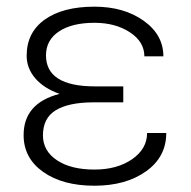

<svg xmlns="http://www.w3.org/2000/svg" viewBox="-20 -558 583 587"><path d="M52.2 -145Q52.2 -242.7 162.1 -271Q113.8 -288.1 87.6 -318.8Q61.5 -349.6 61.5 -387.7Q61.5 -458.5 116.7 -498Q171.9 -537.6 268.6 -537.6Q358.9 -537.6 419.2 -494.6Q479.5 -451.7 479.5 -385.7H421.4Q421.4 -430.2 377.2 -459.2Q333 -488.3 268.6 -488.3Q200.2 -488.3 160.4 -461.9Q120.6 -435.5 120.6 -388.7Q120.6 -293.9 270.5 -293.9H356.9V-245.1H263.2Q189 -244.6 150.1 -220.7Q111.3 -196.8 111.3 -144Q111.3 -96.7 154.1 -68.1Q196.8 -39.6 268.6 -39.6Q338.4 -39.6 384 -71.3Q429.7 -103 429.7 -151.4H488.3Q488.3 -78.1 426.5 -34.2Q364.7 9.8 268.6 9.8Q171.4 9.8 111.8 -32.5Q52.2 -74.7 52.2 -145Z"/></svg>

Font: Roboto Light
Style: Regular
Weight: 300
Designer: Google
Version: Version 2.134; 2016; ttfautohint (v1.6)